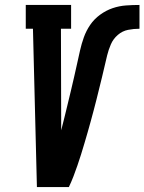

<svg xmlns="http://www.w3.org/2000/svg" viewBox="-20 -755 583 775"><path d="M129 0 113 -639H84V-735H267V-639H226L227 -245Q227 -241 227 -237Q227 -233 227 -229Q234 -256 240.5 -282.5Q247 -309 253.5 -336Q260 -363 266.5 -390Q273 -417 279 -443.5Q285 -470 291 -497Q297 -524 303 -551Q309 -578 318.5 -604.5Q328 -631 344 -654.5Q360 -678 384 -695.5Q408 -713 434.5 -722Q461 -731 488.5 -733Q516 -735 543 -735V-639Q520 -639 497 -634.5Q474 -630 455.5 -614Q437 -598 427.5 -576Q418 -554 412.5 -531.5Q407 -509 402 -487Q397 -465 391.5 -442.5Q386 -420 380.5 -398Q375 -376 369.5 -353.5Q364 -331 358 -309Q352 -287 346 -264.5Q340 -242 333.5 -220Q327 -198 320.5 -175.5Q314 -153 307 -131Q300 -109 292.5 -87Q285 -65 276.5 -43Q268 -21 258 0Z"/></svg>

Font: Iosevka Slab
Style: Bold Italic
Weight: 700
Italic angle: -9°
Monospace: yes
Designer: Belleve Invis
Foundry: Belleve Invis
Version: Version 11.1.0; ttfautohint (v1.8.3)